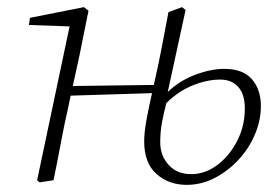

<svg xmlns="http://www.w3.org/2000/svg" viewBox="-20 -505 775 538"><path d="M429 -106Q429 -69 452.5 -43Q476 -17 516 -17Q554 -17 588 -42Q622 -67 644 -109Q666 -151 666 -201Q666 -241 647.5 -261.5Q629 -282 597 -282Q560 -282 519.5 -265.5Q479 -249 446 -216Q439 -189 434 -162.5Q429 -136 429 -106ZM503 13Q453 13 418.5 -17.5Q384 -48 384 -109Q384 -132 390 -166.5Q396 -201 406 -244L178 -237L172 -208Q160 -156 150.5 -104.5Q141 -53 130 0L91 6L84 0L175 -431L61 -435L64 -455L215 -485L228 -475L203 -351L184 -264L411 -267Q412 -269 412 -271.5Q412 -274 413 -276Q424 -324 433.5 -373.5Q443 -423 452 -471L490 -485L500 -477L450 -247Q483 -279 527 -295.5Q571 -312 608 -312Q661 -312 686 -283Q711 -254 711 -208Q711 -167 694 -127.5Q677 -88 647.5 -56.5Q618 -25 581 -6Q544 13 503 13Z"/></svg>

Font: Source Serif Pro Light
Style: Italic
Weight: 300
Italic angle: -12°
Designer: Frank Grießhammer
Foundry: Adobe Systems Incorporated
Version: Version 3.001;hotconv 1.0.111;makeotfexe 2.5.65597